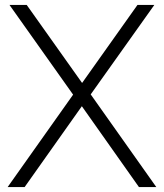

<svg xmlns="http://www.w3.org/2000/svg" viewBox="-20 -760 666 780"><path d="M544.5 0 312.5 -328.5 277 -375.5 18.5 -740H88.5L313.5 -423L348.5 -376.5L615 0ZM11 0 277 -375.5 313.5 -423 538.5 -740H607L348.5 -376.5L312.5 -328.5L80 0Z"/></svg>

Font: Encode Sans SC Condensed Thin Light
Style: Regular
Weight: 300
Version: Version 3.002